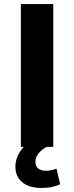

<svg xmlns="http://www.w3.org/2000/svg" viewBox="-20 -725 365 948"><path d="M83 0V-705H243V0ZM184 203Q123 203 89.5 174.5Q56 146 56 98Q56 54 85.5 14.5Q115 -25 163 -46L211 0Q195 8 182 20Q169 32 162 45.5Q155 59 155 74Q155 97 169.5 107.5Q184 118 205 118Q220 118 232.5 115.5Q245 113 259 108L277 185Q254 195 232.5 199Q211 203 184 203Z"/></svg>

Font: Nunito Sans 9pt ExtraBold
Style: Regular
Weight: 800
Version: Version 3.101;gftools[0.9.27]